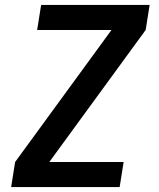

<svg xmlns="http://www.w3.org/2000/svg" viewBox="-20 -755 640 775"><path d="M463 0H25L41 -101L430 -634H130L146 -735H584L568 -634L179 -101H479Z"/></svg>

Font: Iosevka Aile Oblique
Style: Bold
Weight: 700
Italic angle: -9°
Designer: Belleve Invis
Foundry: Belleve Invis
Version: Version 31.1.0; ttfautohint (v1.8.4)